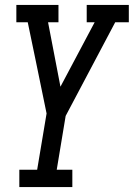

<svg xmlns="http://www.w3.org/2000/svg" viewBox="-20 -540 540 775"><path d="M58 215V145H130L168 -82L124 -296L92 -450H46V-520H216V-450H174L224 -190L362 -450H330V-520H500V-450H445L245 -72L209 145H272V215Z"/></svg>

Font: Iosevka Gothic
Style: Italic
Weight: 400
Italic angle: -9°
Monospace: yes
Designer: Belleve Invis
Foundry: Belleve Invis
Version: Version 15.5.1; ttfautohint (v1.8.4)